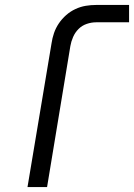

<svg xmlns="http://www.w3.org/2000/svg" viewBox="-20 -755 541 775"><path d="M91 0 188 -580Q191 -601 198 -621.5Q205 -642 217.5 -660.5Q230 -679 247 -694Q264 -709 284.5 -718.5Q305 -728 326 -731.5Q347 -735 368 -735H501V-665H368Q349 -665 330 -658.5Q311 -652 297 -638Q283 -624 275 -605.5Q267 -587 264 -569L170 0Z"/></svg>

Font: Iosevka SS04 Oblique
Style: Regular
Weight: 400
Italic angle: -9°
Monospace: yes
Designer: Belleve Invis
Foundry: Belleve Invis
Version: Version 19.0.0; ttfautohint (v1.8.4)